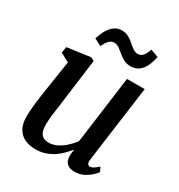

<svg xmlns="http://www.w3.org/2000/svg" viewBox="-183 -893 954 1025"><g transform="rotate(30 294.0 -380.5)"><path d="M185.5 10Q152 10 123 -2Q94 -14 76.2 -42Q58.5 -70 58 -118.5Q58 -135.5 59.5 -156.5Q61 -177.5 63.8 -201Q66.5 -224.5 69.8 -248Q73 -271.5 76.5 -293L105 -478.5L50.5 -508L57 -545L199.5 -564.5L220.5 -553.5L186 -289.5Q183.5 -268.5 180.5 -247.5Q177.5 -226.5 174.8 -206.8Q172 -187 170.5 -169Q169 -151 169 -135.5Q169 -104.5 176.2 -87.2Q183.5 -70 197.5 -63Q211.5 -56 231.5 -56Q256.5 -56 281.8 -69Q307 -82 329.2 -102.2Q351.5 -122.5 367 -144.5L422.5 -560H531.5L468 -91.5Q465.5 -72.5 470.2 -63.8Q475 -55 484 -55Q493.5 -55 504.8 -61.5Q516 -68 534 -84L546.5 -57Q542 -49.5 525.5 -33.5Q509 -17.5 483.8 -4Q458.5 9.5 426.5 9.5Q394 9.5 378.2 -7Q362.5 -23.5 363 -51Q363 -53 363.2 -57.5Q363.5 -62 364 -67.5Q364.5 -73 365.2 -78.8Q366 -84.5 366.5 -89.5L365 -90.5Q350.5 -72 332.5 -54Q314.5 -36 292 -21.5Q269.5 -7 243 1.5Q216.5 10 185.5 10ZM168 -663Q179 -699 194.2 -723Q209.5 -747 228.2 -759Q247 -771 268.5 -771Q294 -771 312.2 -761Q330.5 -751 345 -737.8Q359.5 -724.5 374 -714.2Q388.5 -704 406 -704Q421.5 -704 434 -716.2Q446.5 -728.5 457.5 -760.5L505.5 -743Q497 -702 482.5 -676.2Q468 -650.5 448.2 -639Q428.5 -627.5 403.5 -627.5Q380 -627.5 361.5 -637.5Q343 -647.5 327.8 -660.5Q312.5 -673.5 298.2 -683.8Q284 -694 268 -694Q251 -694 238 -681.5Q225 -669 212 -640.5Z"/></g></svg>

Font: Merriweather 24pt Medium
Style: Italic
Weight: 500
Italic angle: -7.8°
Version: Version 2.101